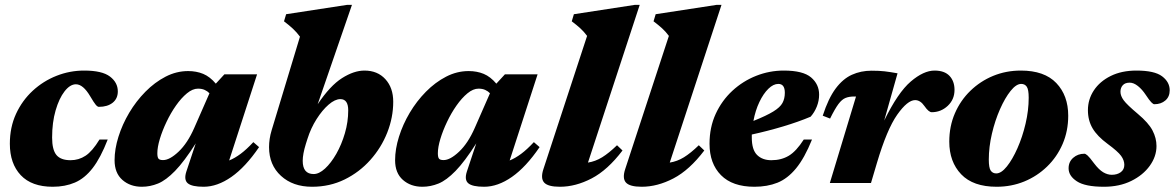

<svg xmlns="http://www.w3.org/2000/svg" viewBox="-20 -734 4711 770"><path d="M284.5 -396Q261 -396 239 -367.8Q217 -339.5 203 -291.2Q189 -243 189 -182.5Q189 -133.5 206.2 -112.5Q223.5 -91.5 263 -91.5Q296 -91.5 323.2 -109.5Q350.5 -127.5 379 -174.5H412Q383.5 -101 351.5 -59.8Q319.5 -18.5 280.2 -1.8Q241 15 191.5 15Q107 15 63.2 -31.5Q19.5 -78 19.5 -157.5Q19.5 -223.5 44.2 -277.2Q69 -331 111.2 -370Q153.5 -409 206.8 -430Q260 -451 317.5 -451Q389.5 -451 421 -427Q452.5 -403 452.5 -367.5Q452.5 -338.5 431.8 -322Q411 -305.5 376.5 -305.5Q371 -305.5 364 -313.8Q357 -322 342 -347.5Q313.5 -396 284.5 -396Z M727.5 -46.5 765 -159Q718.5 -86 682 -48.5Q645.5 -11 613.8 2Q582 15 549 15Q502 15 470.8 -12.5Q439.5 -40 439.5 -91.5Q439.5 -136 455 -185.5Q470.5 -235 498.2 -281.8Q526 -328.5 563.2 -366.2Q600.5 -404 644 -426.5Q687.5 -449 734.5 -449Q767.5 -449 794.8 -437.8Q822 -426.5 845.5 -398.5L880 -436H1011L899 -90.5Q921.5 -99.5 945 -117Q968.5 -134.5 996 -164L1019 -144Q964.5 -64 908 -24.5Q851.5 15 796.5 15Q749.5 15 733 1Q716.5 -13 727.5 -46.5ZM611 -119.5Q611 -103.5 615.5 -97.8Q620 -92 634 -92Q660.5 -92 696.2 -125.8Q732 -159.5 759 -221L820 -360Q812.5 -368 801.2 -373.2Q790 -378.5 774 -378.5Q752.5 -378.5 729.8 -359.8Q707 -341 685.8 -310.8Q664.5 -280.5 647.8 -245.2Q631 -210 621 -176.8Q611 -143.5 611 -119.5Z M1183 -587Q1170 -604.5 1154.8 -618.8Q1139.5 -633 1119 -648.5L1127.5 -677L1372 -714.5H1391.5L1254 -316Q1304 -390.5 1351.8 -420.8Q1399.5 -451 1441.5 -451Q1494 -451 1525.5 -416.5Q1557 -382 1557 -326Q1557 -263 1533 -202.2Q1509 -141.5 1465.2 -92.5Q1421.5 -43.5 1362 -14.2Q1302.5 15 1231.5 15Q1154.5 15 1106.8 -28.8Q1059 -72.5 1059 -144Q1059 -160 1061.5 -177Q1064 -194 1069.5 -212ZM1206.5 -156.5Q1194 -116 1194 -89Q1194 -36 1238 -36Q1259.5 -36 1283.5 -58Q1307.5 -80 1328.8 -117.2Q1350 -154.5 1363.2 -199.8Q1376.5 -245 1376.5 -291.5Q1376.5 -336.5 1345 -336.5Q1323.5 -336.5 1298 -314.5Q1272.5 -292.5 1249.5 -256.2Q1226.5 -220 1213 -177Z M1852.5 -46.5 1890 -159Q1843.5 -86 1807 -48.5Q1770.5 -11 1738.8 2Q1707 15 1674 15Q1627 15 1595.8 -12.5Q1564.5 -40 1564.5 -91.5Q1564.5 -136 1580 -185.5Q1595.5 -235 1623.2 -281.8Q1651 -328.5 1688.2 -366.2Q1725.5 -404 1769 -426.5Q1812.5 -449 1859.5 -449Q1892.5 -449 1919.8 -437.8Q1947 -426.5 1970.5 -398.5L2005 -436H2136L2024 -90.5Q2046.5 -99.5 2070 -117Q2093.5 -134.5 2121 -164L2144 -144Q2089.5 -64 2033 -24.5Q1976.5 15 1921.5 15Q1874.5 15 1858 1Q1841.5 -13 1852.5 -46.5ZM1736 -119.5Q1736 -103.5 1740.5 -97.8Q1745 -92 1759 -92Q1785.5 -92 1821.2 -125.8Q1857 -159.5 1884 -221L1945 -360Q1937.5 -368 1926.2 -373.2Q1915 -378.5 1899 -378.5Q1877.5 -378.5 1854.8 -359.8Q1832 -341 1810.8 -310.8Q1789.5 -280.5 1772.8 -245.2Q1756 -210 1746 -176.8Q1736 -143.5 1736 -119.5Z M2334.5 -590Q2322 -607 2307.5 -620.2Q2293 -633.5 2273 -648.5L2281.5 -677L2526 -714.5H2545.5L2338 -82Q2367.5 -86.5 2394.8 -103.2Q2422 -120 2454.5 -151.5L2476.5 -130.5Q2417 -52 2352.8 -18.5Q2288.5 15 2225.5 15Q2177.5 15 2162.2 -2Q2147 -19 2159.5 -56.5Z M2662.5 -590Q2650 -607 2635.5 -620.2Q2621 -633.5 2601 -648.5L2609.5 -677L2854 -714.5H2873.5L2666 -82Q2695.5 -86.5 2722.8 -103.2Q2750 -120 2782.5 -151.5L2804.5 -130.5Q2745 -52 2680.8 -18.5Q2616.5 15 2553.5 15Q2505.5 15 2490.2 -2Q2475 -19 2487.5 -56.5Z M3236.5 -174.5Q3206.5 -100 3172.5 -58.8Q3138.5 -17.5 3097.8 -1.2Q3057 15 3005.5 15Q2917.5 15 2871.5 -31.5Q2825.5 -78 2825.5 -157.5Q2825.5 -223.5 2850.2 -277.2Q2875 -331 2917.2 -370Q2959.5 -409 3012.8 -430Q3066 -451 3123.5 -451Q3200.5 -451 3232.8 -423.5Q3265 -396 3265 -354.5Q3265 -330 3255.8 -306.8Q3246.5 -283.5 3231 -266Q3182.5 -245.5 3120.8 -227Q3059 -208.5 2995 -194.5Q2995 -188.5 2995 -182.5Q2995 -133.5 3016.2 -112.5Q3037.5 -91.5 3073.5 -91.5Q3113.5 -91.5 3143.5 -109.5Q3173.5 -127.5 3203.5 -174.5ZM3101.5 -397.5Q3081.5 -397.5 3061.5 -378Q3041.5 -358.5 3025.5 -325Q3009.5 -291.5 3001.5 -249Q3054 -270 3081.2 -286.8Q3108.5 -303.5 3118 -321Q3127.5 -338.5 3127.5 -362Q3127.5 -397.5 3101.5 -397.5Z M3413 -347H3405.5Q3385.5 -347 3371 -341.2Q3356.5 -335.5 3342.5 -316.8Q3328.5 -298 3309 -258.5L3279.5 -270Q3302 -339.5 3331.2 -378.8Q3360.5 -418 3396.5 -434.2Q3432.5 -450.5 3475.5 -450.5Q3506 -450.5 3527.5 -448Q3549 -445.5 3579.5 -440L3526 -250.5Q3581 -363 3632.5 -407Q3684 -451 3728 -451Q3767.5 -451 3787.8 -429.8Q3808 -408.5 3808 -373.5Q3808 -335 3780.8 -309.5Q3753.5 -284 3716.5 -284Q3704.5 -284 3687.5 -308.5Q3671 -332.5 3650 -332.5Q3619.5 -332.5 3578.2 -274Q3537 -215.5 3497 -81L3473 0H3308Z M4074 -451Q4168.5 -451 4216.2 -401Q4264 -351 4264 -270Q4264 -208.5 4241.5 -156.5Q4219 -104.5 4179.2 -66Q4139.5 -27.5 4087.8 -6.2Q4036 15 3977 15Q3882.5 15 3834.8 -35Q3787 -85 3787 -166Q3787 -227.5 3809.5 -279.5Q3832 -331.5 3871.8 -370Q3911.5 -408.5 3963.2 -429.8Q4015 -451 4074 -451ZM3975.5 -38.5Q3995.5 -38.5 4018 -66.5Q4040.5 -94.5 4060.5 -139.8Q4080.5 -185 4093 -238.2Q4105.5 -291.5 4105.5 -342Q4105.5 -375 4097.8 -386.2Q4090 -397.5 4075.5 -397.5Q4055.5 -397.5 4033 -369.5Q4010.5 -341.5 3990.5 -296.2Q3970.5 -251 3958 -197.8Q3945.5 -144.5 3945.5 -94Q3945.5 -61 3953.2 -49.8Q3961 -38.5 3975.5 -38.5Z M4329 -117.5Q4333.5 -117.5 4341.5 -110.5Q4349.5 -103.5 4368 -78.5Q4387 -53.5 4404.2 -43.2Q4421.5 -33 4438.5 -33Q4460.5 -33 4474.8 -43.5Q4489 -54 4489 -73Q4489 -91 4476.2 -108.8Q4463.5 -126.5 4422 -157Q4380.5 -187.5 4361.8 -219.2Q4343 -251 4343 -292Q4343 -335.5 4366.8 -371.5Q4390.5 -407.5 4434.2 -429.2Q4478 -451 4537.5 -451Q4610 -451 4640.5 -428Q4671 -405 4671 -372Q4671 -346 4653.5 -331Q4636 -316 4609 -316Q4605 -316 4597.2 -323.8Q4589.5 -331.5 4575 -353.5Q4560.5 -375.5 4543.5 -389Q4526.5 -402.5 4510.5 -402.5Q4492 -402.5 4482.8 -392.2Q4473.5 -382 4473.5 -366Q4473.5 -349.5 4486.5 -331.8Q4499.5 -314 4543 -277.5Q4586.5 -241 4602.2 -210.5Q4618 -180 4618 -148.5Q4618 -106.5 4591 -69Q4564 -31.5 4516.5 -8.2Q4469 15 4407.5 15Q4332 15 4298.8 -6.8Q4265.5 -28.5 4265.5 -59Q4265.5 -85 4284 -101.2Q4302.5 -117.5 4329 -117.5Z"/></svg>

Font: Newsreader 16pt ExtraBold
Style: Italic
Weight: 800
Italic angle: -17°
Designer: Hugues Gentile
Foundry: Production Type
Version: Version 1.003; ttfautohint (v1.8.3)